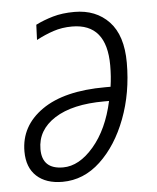

<svg xmlns="http://www.w3.org/2000/svg" viewBox="-45 -581 515 630"><g transform="rotate(-5 212.5 -266.0)"><path d="M380 -361Q380 -451 337 -496.5Q294 -542 223 -542Q183 -542 152 -533Q121 -524 95 -511L93 -461Q121 -476 149.5 -485.5Q178 -495 211 -495Q325 -495 325 -357Q325 -320 320 -287H303Q167 -287 93.5 -235.5Q20 -184 20 -100Q20 -47 51 -18.5Q82 10 136 10Q206 10 261 -41.5Q316 -93 348 -177.5Q380 -262 380 -361ZM73 -103Q73 -166 131.5 -203.5Q190 -241 295 -241H311Q291 -149 243 -93Q195 -37 142 -37Q73 -37 73 -103Z"/></g></svg>

Font: Noto Sans UI SemiCondensed Light
Style: Italic
Weight: 300
Width: 4
Designer: Monotype Design Team
Foundry: Monotype Imaging Inc.
Version: 1.001